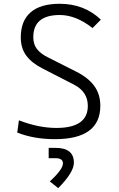

<svg xmlns="http://www.w3.org/2000/svg" viewBox="-20 -723 626 1011"><path d="M269 9.8Q158.7 9.8 70.8 -24.9L79.6 -89.4Q183.6 -49.3 276.9 -49.3Q442.4 -49.3 442.4 -165.5Q442.4 -239.7 369.6 -277.3L205.1 -361.8Q148.4 -390.1 118.9 -429.4Q89.4 -468.8 89.4 -525.9Q89.4 -613.3 141.4 -658.2Q193.4 -703.1 294.4 -703.1Q423.3 -703.1 511.2 -619.6L467.3 -575.2Q379.9 -644 294.9 -644Q155.3 -644 155.3 -527.3Q155.3 -490.2 174.3 -465.3Q193.4 -440.4 230.5 -421.9L380.4 -346.2Q444.3 -314.5 476.3 -270.5Q508.3 -226.6 508.3 -166Q508.3 9.8 269 9.8ZM286.6 267.6 242.2 232.4Q311.5 168.9 311.5 137.2Q311.5 109.9 271.5 109.9H236.3V55.7H272.9Q369.1 55.7 369.1 133.8Q369.1 184.6 286.6 267.6Z"/></svg>

Font: Cascadia Mono PL Light
Style: Regular
Weight: 300
Monospace: yes
Designer: Aaron Bell
Foundry: Saja Typeworks
Version: Version 2404.023; ttfautohint (v1.8.4)